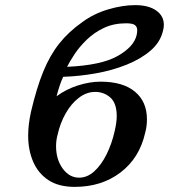

<svg xmlns="http://www.w3.org/2000/svg" viewBox="-20 -718 660 750"><path d="M302 -632Q347 -665 403 -681.5Q459 -698 508 -698Q560 -698 590 -677Q620 -656 620 -621Q620 -610 617 -599Q607 -554 569 -521Q531 -488 475 -465.5Q419 -443 354.5 -431.5Q290 -420 227 -418Q220 -404 213.5 -384.5Q207 -365 201 -342Q239 -370 285 -384.5Q331 -399 373 -399Q460 -399 507 -360Q554 -321 554 -252Q554 -240 552.5 -226.5Q551 -213 547 -199Q525 -101 451 -44.5Q377 12 272 12Q209 12 169 -14.5Q129 -41 109.5 -86.5Q90 -132 90 -188Q90 -231 101 -281Q123 -375 149 -438.5Q175 -502 211.5 -548Q248 -594 302 -632ZM473 -627Q424 -627 386 -609Q348 -591 319.5 -563.5Q291 -536 272 -507.5Q253 -479 242 -457Q376 -463 440 -499.5Q504 -536 514 -582Q515 -587 515.5 -591.5Q516 -596 516 -600Q516 -613 507 -620Q498 -627 473 -627ZM205 -192Q199 -170 199 -147Q199 -95 225 -59.5Q251 -24 289 -24Q321 -24 348.5 -49Q376 -74 396.5 -115.5Q417 -157 428 -206Q436 -241 436 -264Q436 -315 411 -337Q386 -359 352 -359Q318 -359 288 -336Q258 -313 236.5 -275Q215 -237 205 -192Z"/></svg>

Font: Libertinus Serif Semibold Italic
Style: Regular
Weight: 600
Italic angle: -11.5°
Designer: Philipp H. Poll, Khaled Hosny
Foundry: Caleb Maclennan
Version: Version 7.051;RELEASE